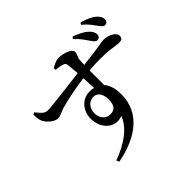

<svg xmlns="http://www.w3.org/2000/svg" viewBox="-212 -1094 1425 1425"><g transform="rotate(-45 500.0 -381.5)"><path d="M755 -708C772 -684 784 -666 800 -666C818 -666 831 -678 831 -697C831 -716 823 -735 800 -756C773 -782 736 -799 689 -816L678 -801C719 -764 736 -735 755 -708ZM874 -746C891 -722 904 -705 919 -705C937 -705 950 -717 950 -736C950 -755 943 -773 920 -794C892 -819 856 -832 806 -849L795 -834C838 -799 855 -771 874 -746ZM480 -209C434 -209 401 -247 401 -298C401 -350 434 -391 482 -391C524 -391 549 -354 549 -298C549 -235 528 -209 480 -209ZM491 -439C409 -439 353 -371 353 -289C353 -188 430 -107 529 -143C491 -47 390 20 268 64L278 86C486 47 643 -61 643 -258C643 -313 630 -362 601 -395V-549C792 -565 861 -539 900 -539C926 -539 941 -545 941 -572C941 -612 880 -637 835 -637C817 -637 779 -626 602 -606L604 -655C606 -680 623 -698 623 -724C623 -753 555 -778 505 -778C475 -778 445 -761 424 -748L426 -731C454 -728 477 -724 493 -718C509 -712 514 -706 516 -688L524 -597C409 -584 213 -557 172 -558C138 -559 121 -582 91 -620L74 -613C74 -592 75 -566 82 -546C93 -511 146 -462 183 -462C214 -462 234 -481 281 -493C334 -507 426 -528 527 -541L533 -434C520 -437 506 -439 491 -439Z"/></g></svg>

Font: Noto Serif JP SemiBold
Style: Regular
Weight: 600
Designer: Ryoko NISHIZUKA 西塚涼子 (kana & ideographs); Frank Grießhammer (Latin, Greek & Cyrillic); Wenlong ZHANG 张文龙 (bopomofo); San
Foundry: Adobe
Version: Version 2.001;hotconv 1.1.0;makeotfexe 2.6.0